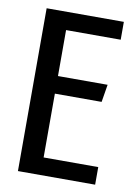

<svg xmlns="http://www.w3.org/2000/svg" viewBox="-74 -670 512 720"><g transform="rotate(10 182.0 -310.0)"><path d="M45 -620H339V-552H131V-377H320L309 -310H131V-67H339V0H45Z"/></g></svg>

Font: Smooch Sans SemiBold
Style: Bold
Weight: 600
Designer: Robert E. Leuschke
Foundry: Robert E. Leuschke
Version: Version 1.010; ttfautohint (v1.8.3)